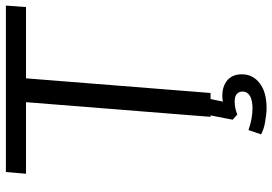

<svg xmlns="http://www.w3.org/2000/svg" viewBox="-160 -592 947 668"><g transform="rotate(-90 314.0 -258.5)"><path d="M303 0 294 43Q298 42 302.5 41.5Q307 41 314 41Q348 41 369 59Q389 77 389 109Q389 147 358 171Q327 195 271 195Q260 195 248.5 193.5Q237 192 224 190Q211 188 200.5 184.5Q190 181 180 176L195 132Q235 146 271 146Q298 146 314 137Q329 128 329 111Q329 99 320 91Q312 84 294 84Q272 84 249 93L231 77L246 0H241L292 -642H43L49 -712H628L623 -642H375L324 0Z"/></g></svg>

Font: PRinguin Sans
Style: Italic
Weight: 400
Designer: Vernon Adams
Foundry: Vernon Adams
Version: ""